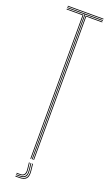

<svg xmlns="http://www.w3.org/2000/svg" viewBox="-175 -835 564 981"><g transform="rotate(20 107.0 -344.0)"><path d="M10 -796V-800H204V-796ZM105 0V-788H10V-792H204V-788H109V0ZM97 0V-780H10V-784H101V0ZM113 0V-784H204V-780H117V0ZM114.8 20H118.8L122.8 56.8Q126 86.2 115.1 98.9Q104.2 111.5 76 111.5H56V107.5H76Q102 107.5 111.9 95.8Q121.8 84 118.8 56.8ZM96.8 20H100.8L104.8 56.8Q109 95.5 76 95.5H56V91.5H76Q104.5 91.5 100.8 56.8ZM105.8 20H109.8L113.8 56.8Q116.5 81.8 107.8 92.6Q99 103.5 76 103.5H56V99.5H76Q96.8 99.5 104.5 89.6Q112.2 79.8 109.8 56.8Z"/></g></svg>

Font: Big Shoulders Inline Display Thin
Style: Regular
Weight: 100
Designer: Patric King
Foundry: XO Type Co
Version: Version 1.000